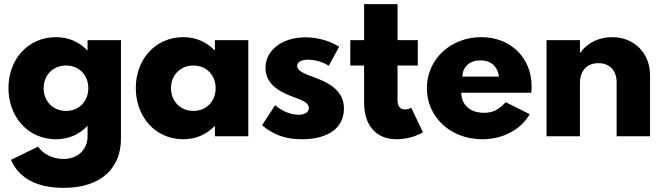

<svg xmlns="http://www.w3.org/2000/svg" viewBox="-20 -660 3214 930"><path d="M20.9 -233.6C20.9 -94.1 115.9 14.5 250.9 14.5C311.4 14.5 363.2 -7.7 404.1 -50.5V0.5C404.1 64.1 357.3 110 287.3 110C236.8 110 188.6 86.8 164.5 50L33.2 114.5C71.8 203.6 160 250 287.7 250C480 250 565.9 145 565.9 12.7V-465.5H404.1V-415C363.2 -457.7 311.4 -480 250.9 -480C115.9 -480 20.9 -372.7 20.9 -233.6ZM191.4 -232.7C191.4 -296.4 237.3 -342.7 300 -342.7C362.7 -342.7 407.7 -296.8 407.7 -232.7C407.7 -169.1 362.7 -122.7 300 -122.7C237.3 -122.7 191.4 -169.1 191.4 -232.7Z M867.7 14.5C927.7 14.5 979.5 -7.7 1020.9 -50.5V0H1182.7V-465.5H1020.9V-415C979.5 -457.7 927.7 -480 867.7 -480C732.7 -480 637.7 -372.7 637.7 -233.6C637.7 -94.1 732.7 14.5 867.7 14.5ZM808.2 -232.7C808.2 -296.4 854.1 -342.7 916.8 -342.7C979.1 -342.7 1024.5 -296.8 1024.5 -232.7C1024.5 -169.1 979.1 -122.7 916.8 -122.7C854.1 -122.7 808.2 -169.1 808.2 -232.7Z M1249.5 -53.2C1304.1 -6.4 1364.5 14.5 1442.3 14.5C1568.6 14.5 1645.9 -39.5 1645.9 -133.6C1645.9 -207.3 1596.4 -251.4 1505 -284.1C1445.9 -305 1419.5 -319.1 1419.5 -340.5C1419.5 -357.7 1436.8 -370.9 1471.8 -370.9C1505.5 -370.9 1543.2 -360.5 1572.3 -341.4L1622.7 -433.6C1575 -463.2 1517.7 -479.1 1460 -479.1C1342.7 -479.1 1265.9 -414.5 1265.9 -330.9C1265.9 -242.7 1351.4 -208.6 1410.5 -186.8C1455.5 -170.5 1475.9 -158.2 1475.9 -137.3C1475.9 -115.5 1455 -104.1 1426.4 -104.1C1390.5 -104.1 1348.2 -120 1312.7 -150.5Z M1676.8 -465.5V-342.7H1743.6V-163.6C1743.6 -51.8 1801.8 14.5 1901.4 14.5C1944.5 14.5 1993.6 1.8 2028.6 -19.1L1971.8 -138.6C1962.3 -132.7 1951.8 -130 1941.4 -130C1917.7 -130 1905.5 -145.9 1905.5 -175.9V-342.7H2003.6V-465.5H1905.5V-640H1743.6V-465.5Z M2047.7 -232.7C2047.7 -92.7 2162.7 14.5 2315.9 14.5C2415.9 14.5 2501.8 -31.4 2545.9 -106.8L2429.5 -165C2395.5 -128.2 2366.8 -113.6 2325 -113.6C2257.7 -113.6 2214.5 -151.8 2214.5 -210.9H2553.2C2554.5 -224.1 2555 -232.3 2555 -241.4C2555 -380 2453.6 -480 2311.4 -480C2162.7 -480 2047.7 -373.2 2047.7 -232.7ZM2307.3 -367.7C2357.3 -367.7 2390 -339.1 2396.8 -289.1H2219.5C2221.4 -337.3 2255.5 -367.7 2307.3 -367.7Z M2789.1 0V-258.2C2789.1 -317.7 2823.6 -354.1 2878.6 -354.1C2932.7 -354.1 2966.8 -318.6 2966.8 -261.4V0H3128.6V-295.9C3128.6 -403.6 3051.4 -480 2945 -480C2884.1 -480 2827.7 -455.9 2789.1 -402.7V-465.5H2627.3V0Z"/></svg>

Font: Spartan MB ExtBd
Style: Regular
Weight: 800
Designer: Matt Bailey, Mirko Velimirovic
Foundry: Matt Bailey
Version: Version 1.005